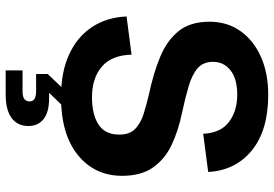

<svg xmlns="http://www.w3.org/2000/svg" viewBox="-168 -612 989 694"><g transform="rotate(90 327.0 -264.5)"><path d="M463 -504Q460 -567 420.5 -597Q381 -627 322 -627Q264 -627 233.5 -602.5Q203 -578 203 -540Q203 -504 226 -484Q249 -464 291 -451.5Q333 -439 389 -427Q452 -414 503 -390Q554 -366 584.5 -323Q615 -280 615 -211Q615 -112 540 -51Q465 10 329 10Q240 10 176 -19.5Q112 -49 77 -102.5Q42 -156 39 -227L177 -245Q179 -173 220.5 -137.5Q262 -102 331 -102Q393 -102 429.5 -125.5Q466 -149 466 -201Q466 -238 445.5 -258Q425 -278 391.5 -288.5Q358 -299 320 -308Q244 -324 185 -348.5Q126 -373 92 -415Q58 -457 58 -527Q58 -590 91 -637.5Q124 -685 183.5 -712Q243 -739 322 -739Q451 -739 523.5 -679.5Q596 -620 601 -522ZM234 210V149H308Q330 149 338 142Q346 135 346 124Q346 110 335.5 105Q325 100 308 100H247V58L332 -31L366 0L315 53H335Q385 53 410 73Q435 93 435 128Q435 167 406 188.5Q377 210 321 210Z"/></g></svg>

Font: BDO Grotesk DemiBold
Style: Regular
Weight: 600
Designer: Deni Anggara
Foundry: Lokal Container
Version: Version 2.000